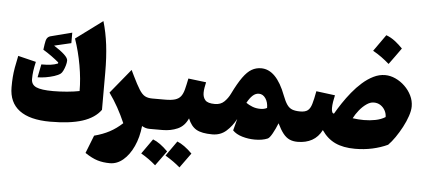

<svg xmlns="http://www.w3.org/2000/svg" viewBox="-67 -1051 3317 1504"><g transform="rotate(5 1591.0 -299.0)"><path d="M744.6 -116.2Q697.3 -50.8 600.3 -19.5Q503.4 11.7 347.2 11.7Q187.5 11.7 105.5 -49.8Q23.4 -111.3 23.4 -231.4Q23.4 -274.9 26.1 -310.8Q28.8 -346.7 35.6 -386.2Q42.5 -425.8 54.2 -480L195.8 -445.3Q186 -402.8 181.9 -372.1Q177.7 -341.3 177.7 -309.1Q177.7 -265.1 216.8 -247.1Q255.9 -229 350.1 -229Q402.8 -229 459.7 -234.1Q516.6 -239.3 557.1 -247.6Q557.1 -341.3 538.3 -448.2Q519.5 -555.2 485.4 -654.3L695.3 -809.6Q720.7 -723.6 732.7 -626.5Q744.6 -529.3 744.6 -410.6ZM460 -698.2V-615.7L327.1 -584.5Q379.9 -551.3 409.4 -523.9Q439 -496.6 439 -477.1Q439 -460.4 432.6 -438.2Q426.3 -416 417 -397Q407.7 -377.9 398.4 -371.1Q380.9 -357.9 349.6 -347.9Q318.4 -337.9 283.4 -332Q248.5 -326.2 219.7 -326.2L240.2 -429.2Q283.2 -429.2 313.2 -433.1Q343.3 -437 370.1 -447.8L370.6 -456.5Q344.7 -478.5 312.5 -501.7Q280.3 -524.9 246.1 -545.4L252 -588.4Q256.3 -620.1 264.6 -634.3Q272.9 -648.4 290 -654.3Z M948.7 -447.8 970.2 -403.3Q1003.4 -335 1025.9 -299.3Q1048.3 -263.7 1071.5 -251.2Q1094.7 -238.8 1129.9 -238.8H1130.4V0H1129.9Q1112.3 0 1098.1 -4.2Q1084 -8.3 1068.4 -17.1Q1059.1 72.8 1026.6 143.3Q994.1 213.9 946.3 254.4Q898.4 294.9 842.3 294.9Q789.1 294.9 745.1 281.7Q701.2 268.6 645.5 231.4L700.7 90.8Q768.1 73.2 820.3 45.4Q872.6 17.6 919.9 -26.4Q892.1 -90.3 861.3 -145.8Q830.6 -201.2 791.5 -255.9Z M1080.6 197.3Q1113.3 152.8 1163.6 79.6Q1218.8 100.6 1281.2 164.1Q1259.8 193.8 1238.8 222.7Q1217.8 251.5 1196.8 280.3Q1144 233.9 1080.6 197.3ZM1271.5 197.3Q1307.6 147.9 1354.5 79.6Q1409.2 101.1 1472.2 164.1Q1445.8 201.2 1388.2 280.3Q1341.8 239.3 1271.5 197.3ZM1130.4 0Q1118.7 0 1112.8 -8.3Q1106.9 -16.6 1106.9 -41V-197.8Q1106.9 -222.2 1112.8 -230.5Q1118.7 -238.8 1130.4 -238.8H1230Q1279.8 -238.8 1308.6 -247.8Q1337.4 -256.8 1353.3 -277.3Q1369.1 -297.9 1378.2 -332.8Q1387.2 -367.7 1397.5 -419.4L1538.1 -402.3Q1533.2 -379.9 1529.5 -358.6Q1525.9 -337.4 1525.9 -318.8Q1525.9 -283.2 1545.4 -261Q1564.9 -238.8 1621.1 -238.8H1621.6V0H1621.1Q1538.6 0 1496.3 -24.2Q1454.1 -48.3 1429.7 -108.9Q1402.8 -47.4 1349.1 -23.7Q1295.4 0 1230 0Z M1959 -549.3Q2079.1 -549.3 2153.8 -351.6Q2170.9 -306.6 2188 -282Q2205.1 -257.3 2229.5 -248Q2253.9 -238.8 2292 -238.8H2292.5V0H2292Q2255.9 0 2228.8 -12.2Q2201.7 -24.4 2178.7 -53.2Q2155.8 -82 2131.8 -131.8Q2114.3 -87.4 2093.3 -49.6Q2072.3 -11.7 2057.1 -5.4Q2016.6 11.7 1958 11.7Q1905.8 11.7 1857.4 -2.7Q1809.1 -17.1 1782.2 -45.4L1806.2 -137.2Q1775.9 -79.6 1731 -39.8Q1686 0 1621.6 0Q1609.9 0 1604 -8.3Q1598.1 -16.6 1598.1 -41V-197.8Q1598.1 -222.2 1604 -230.5Q1609.9 -238.8 1621.6 -238.8Q1666.5 -238.8 1694.6 -266.1Q1722.7 -293.5 1740.2 -329.6Q1781.7 -414.6 1816.2 -462.4Q1850.6 -510.3 1884.8 -529.8Q1918.9 -549.3 1959 -549.3ZM1958.5 -349.1Q1932.1 -349.1 1909.7 -328.4Q1887.2 -307.6 1866.7 -269.5Q1888.2 -254.4 1916.5 -243.2Q1944.8 -231.9 1980 -231.9Q1993.7 -231.9 2006.8 -234.6Q2020 -237.3 2031.7 -243.7Q2031.7 -288.6 2011 -318.8Q1990.2 -349.1 1958.5 -349.1Z M2931.2 -580.6Q2972.2 -580.6 3012.7 -562Q3053.2 -543.5 3086.4 -511.5Q3119.6 -479.5 3139.4 -439Q3159.2 -398.4 3159.2 -354Q3159.2 -321.3 3144.5 -277.8Q3129.9 -234.4 3106 -189.2Q3082 -144 3054.7 -104.5Q3027.3 -64.9 3001.5 -39.1Q2946.3 -13.2 2881.1 1Q2815.9 15.1 2745.1 15.1Q2652.3 15.1 2588.9 -14.6Q2525.4 -44.4 2481.9 -108.9Q2453.6 -53.2 2405.5 -26.6Q2357.4 0 2292.5 0Q2280.8 0 2274.9 -8.3Q2269 -16.6 2269 -41V-197.8Q2269 -222.2 2274.9 -230.5Q2280.8 -238.8 2292.5 -238.8Q2331.5 -238.8 2351.3 -254.2Q2371.1 -269.5 2382.1 -306.4Q2393.1 -343.3 2404.8 -407.7L2552.7 -388.7Q2546.9 -364.7 2542.5 -337.2Q2538.1 -309.6 2538.1 -287.6Q2538.1 -269.5 2542.5 -257.3Q2546.9 -245.1 2557.6 -245.1Q2579.6 -283.7 2609.6 -328.9Q2639.6 -374 2675.8 -418.5Q2711.9 -462.9 2753.2 -499.5Q2794.4 -536.1 2839.4 -558.3Q2884.3 -580.6 2931.2 -580.6ZM2860.8 -358.9Q2833 -358.9 2803.5 -338.1Q2773.9 -317.4 2748.5 -285.9Q2723.1 -254.4 2706.5 -221.7Q2728 -218.8 2750.2 -217Q2772.5 -215.3 2794.4 -215.3Q2842.3 -215.3 2886.2 -224.1Q2930.2 -232.9 2962.9 -253.4Q2962.9 -280.3 2950.2 -304.2Q2937.5 -328.1 2914.8 -343.5Q2892.1 -358.9 2860.8 -358.9ZM2912.6 -892.6Q2950.2 -878.9 2982.9 -853.5Q3015.6 -828.1 3043 -799.3Q3020.5 -767.6 2997.3 -735.4Q2974.1 -703.1 2949.7 -669.9Q2921.4 -694.8 2889.6 -718Q2857.9 -741.2 2820.3 -762.2Q2868.7 -829.1 2912.6 -892.6Z"/></g></svg>

Font: Pinar DS1 Black
Style: Regular
Weight: 900
Designer: Amin Abedi
Version: Version 3.000